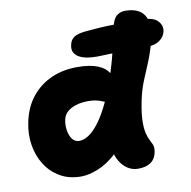

<svg xmlns="http://www.w3.org/2000/svg" viewBox="-85 -845 945 949"><g transform="rotate(-10 387.5 -370.0)"><path d="M429 -561Q365 -561 334.5 -581.5Q304 -602 312 -638Q316 -663 334.5 -676.5Q353 -690 397 -694Q467 -701 535.5 -702Q604 -703 677 -703Q735 -703 757 -680Q779 -657 774 -628Q768 -600 743.5 -583Q719 -566 682 -566Q603 -566 553.5 -565Q504 -564 475 -562.5Q446 -561 429 -561ZM250 9Q189 9 144 -17Q99 -43 71 -87Q43 -131 34 -186Q25 -241 37 -299Q52 -374 93 -425Q134 -476 194 -502Q254 -528 326 -527Q385 -527 424.5 -511.5Q464 -496 481 -465.5Q498 -435 489 -389Q483 -364 470 -348.5Q457 -333 442 -333Q431 -333 423.5 -336Q416 -339 406.5 -342.5Q397 -346 382.5 -349Q368 -352 346 -352Q295 -352 260 -333Q225 -314 219 -279Q214 -254 218 -228Q222 -202 235 -184Q248 -166 270 -166Q316 -166 364.5 -227Q413 -288 457 -405Q501 -522 535 -691Q543 -731 561.5 -745.5Q580 -760 603 -760Q674 -760 700 -717.5Q726 -675 706 -593Q689 -530 670 -485.5Q651 -441 634.5 -400Q618 -359 607 -305Q595 -245 594.5 -207.5Q594 -170 599.5 -147.5Q605 -125 612.5 -111Q620 -97 625 -85Q630 -73 628 -55Q625 -30 613.5 -13.5Q602 3 582 11.5Q562 20 533 20Q504 20 481 5Q458 -10 442.5 -35.5Q427 -61 422 -94Q417 -127 424 -163L516 -192Q478 -117 430 -73Q382 -29 334.5 -10Q287 9 250 9Z"/></g></svg>

Font: Shantell Sans ExtraBold
Style: Italic
Weight: 800
Italic angle: -11°
Designer: Stephen Nixon, Anya Danilova, Shantell Martin
Foundry: Arrow Type
Version: Version 1.011;[c5ecc13dd]